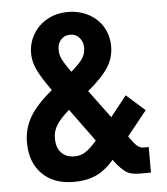

<svg xmlns="http://www.w3.org/2000/svg" viewBox="-52 -747 701 805"><g transform="rotate(-5 299.0 -345.0)"><path d="M530.3 -107.4H551.8V0H503.9Q467.8 0 448.2 -12.7Q438.5 -19.5 426.3 -31.2Q414.1 -43 400.4 -61.5L396.5 -67.4Q359.4 -24.4 319.3 -6.8Q280.3 10.7 227.5 10.7Q141.6 10.7 92.8 -39.1Q44.9 -87.9 44.9 -170.9Q44.9 -228.5 73.2 -277.3Q100.6 -325.2 168 -380.9Q147.5 -409.2 133.3 -432.1Q119.1 -455.1 111.3 -471.7Q94.7 -506.8 94.7 -541Q94.7 -585.9 117.2 -623Q139.6 -660.2 177.7 -680.7Q215.8 -701.2 263.7 -701.2Q311.5 -701.2 351.6 -679.7Q390.6 -658.2 411.1 -622.1Q431.6 -585.9 431.6 -542Q431.6 -495.1 407.2 -456.1Q381.8 -415 319.3 -363.3L406.2 -246.1L474.6 -332L552.7 -262.7L469.7 -159.2L489.3 -132.8Q508.8 -107.4 530.3 -107.4ZM284.2 -108.4Q294.9 -115.2 307.1 -126.5Q319.3 -137.7 333 -154.3L232.4 -292Q193.4 -257.8 178.7 -233.4Q163.1 -208 163.1 -179.7Q163.1 -138.7 182.6 -118.2Q203.1 -95.7 238.3 -95.7Q264.6 -95.7 284.2 -108.4ZM225.6 -588.9Q210.9 -573.2 210.9 -545.9Q210.9 -527.3 219.7 -507.8Q228.5 -489.3 255.9 -450.2Q292 -480.5 305.7 -502Q318.4 -521.5 318.4 -545.9Q318.4 -571.3 302.7 -588.9Q288.1 -605.5 264.6 -605.5Q240.2 -605.5 225.6 -588.9Z"/></g></svg>

Font: Dinish
Style: Bold
Weight: 700
Designer: Bert Driehuis
Foundry: Playbeing
Version: Version 3.006; git-39231f3c-release